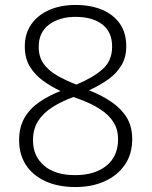

<svg xmlns="http://www.w3.org/2000/svg" viewBox="-20 -744 611 774"><path d="M284 -724Q346 -724 392 -704.5Q438 -685 463.5 -648Q489 -611 489 -557Q489 -514 470 -481.5Q451 -449 417 -424.5Q383 -400 339 -380Q390 -360 429.5 -333Q469 -306 491 -270Q513 -234 513 -183Q513 -123 483.5 -80Q454 -37 402.5 -13.5Q351 10 284 10Q214 10 163 -13.5Q112 -37 84.5 -79Q57 -121 57 -179Q57 -231 78.5 -268.5Q100 -306 138.5 -332.5Q177 -359 224 -377Q184 -396 151.5 -420Q119 -444 99.5 -477Q80 -510 80 -557Q80 -609 106.5 -646.5Q133 -684 179 -704Q225 -724 284 -724ZM113 -178Q113 -115 157.5 -76.5Q202 -38 283 -38Q362 -38 409 -76Q456 -114 456 -183Q456 -222 437.5 -251.5Q419 -281 383.5 -304Q348 -327 298 -345L276 -353Q227 -335 190.5 -311.5Q154 -288 133.5 -256Q113 -224 113 -178ZM284 -676Q220 -676 178 -645Q136 -614 136 -555Q136 -515 155.5 -487.5Q175 -460 209.5 -440Q244 -420 288 -403Q355 -431 393.5 -465Q432 -499 432 -556Q432 -615 392.5 -645.5Q353 -676 284 -676Z"/></svg>

Font: Noto Sans Cham Light
Style: Regular
Weight: 300
Version: Version 2.002